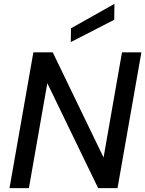

<svg xmlns="http://www.w3.org/2000/svg" viewBox="-20 -970 749 990"><path d="M29 0 152 -700H252L514 -158L609 -700H709L586 0H486L224 -541L129 0ZM345 -753 346 -824 570 -950 569 -868Z"/></svg>

Font: DM Sans 17pt Medium
Style: Italic
Weight: 500
Italic angle: -10°
Version: Version 4.004;gftools[0.9.30]